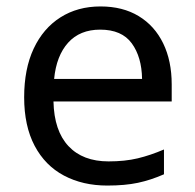

<svg xmlns="http://www.w3.org/2000/svg" viewBox="-20 -566 604 596"><path d="M292 -546Q361 -546 410.5 -516Q460 -486 486.5 -431.5Q513 -377 513 -304V-251H146Q148 -160 192.5 -112.5Q237 -65 317 -65Q368 -65 407.5 -74.5Q447 -84 489 -102V-25Q448 -7 408 1.5Q368 10 313 10Q237 10 178.5 -21Q120 -52 87.5 -113.5Q55 -175 55 -264Q55 -352 84.5 -415Q114 -478 167.5 -512Q221 -546 292 -546ZM291 -474Q228 -474 191.5 -433.5Q155 -393 148 -321H421Q420 -389 389 -431.5Q358 -474 291 -474Z"/></svg>

Font: Noto Sans Adlam
Style: Regular
Weight: 400
Designer: Mark Jamra, Neil Patel
Foundry: JamraPatel LLC
Version: Version 3.001